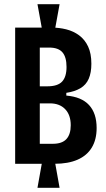

<svg xmlns="http://www.w3.org/2000/svg" viewBox="-20 -784 504 912"><path d="M180 -643 158 -764H263L241 -643ZM158 108 180 -15H241L263 108ZM52 -6V-653H226Q261 -653 295 -644.5Q329 -636 356 -616Q383 -596 398.5 -563Q414 -530 414 -481Q414 -439 401.5 -410Q389 -381 362 -365Q335 -349 295 -343V-330Q367 -324 403 -285Q439 -246 439 -176Q439 -121 416 -83Q393 -45 348.5 -25.5Q304 -6 239 -6ZM169 -101H231Q275 -101 295.5 -123.5Q316 -146 316 -189Q316 -238 289.5 -265.5Q263 -293 217 -293H169ZM169 -374H205Q254 -374 275 -396.5Q296 -419 296 -466Q296 -513 276.5 -535.5Q257 -558 214 -558H169Z"/></svg>

Font: Bricolage Grotesque 36pt Condensed SemiBold
Style: Regular
Weight: 600
Width: 3
Designer: Mathieu Triay
Foundry: Atelier Triay
Version: Version 1.001;gftools[0.9.33.dev8+g029e19f]